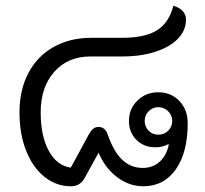

<svg xmlns="http://www.w3.org/2000/svg" viewBox="-20 -641 714 670"><path d="M48 -249Q48 -327 79 -386Q110 -445 167 -477Q224 -509 298 -509H406Q486 -509 528 -535.5Q570 -562 585 -621Q606 -615 617.5 -602.5Q629 -590 629 -573Q629 -535 601 -506Q573 -477 522.5 -460.5Q472 -444 407 -444H296Q217 -444 169.5 -390.5Q122 -337 122 -249Q122 -167 150 -115Q178 -63 227 -56L290 -172Q298 -186 305.5 -192Q313 -198 324 -198Q347 -198 356 -171Q377 -111 407 -83Q437 -55 478 -55Q513 -55 537 -76.5Q561 -98 569 -136L567 -138Q548 -127 522 -127Q482 -127 456 -153Q430 -179 430 -219Q430 -261 459.5 -290Q489 -319 532 -319Q577 -319 606 -288.5Q635 -258 635 -211Q635 -109 593.5 -50Q552 9 480 9Q431 9 389 -22.5Q347 -54 324 -108L276 -21Q260 9 228 9Q176 9 135 -24Q94 -57 71 -115.5Q48 -174 48 -249ZM581 -219Q581 -239 566.5 -253Q552 -267 532 -267Q513 -267 499 -253Q485 -239 485 -219Q485 -199 498.5 -185Q512 -171 532 -171Q553 -171 567 -185Q581 -199 581 -219Z"/></svg>

Font: K2D Light
Style: Regular
Weight: 300
Designer: Katatrad Aksorn Co.,Ltd.
Foundry: Cadson Demak Co.,Ltd.
Version: Version 1.000; ttfautohint (v1.6)